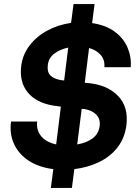

<svg xmlns="http://www.w3.org/2000/svg" viewBox="-20 -820 668 940"><path d="M340 -800H443L431 -707Q498 -697 541.5 -665Q585 -633 604.5 -587Q624 -541 620 -491H491Q494 -527 473 -551Q452 -575 416 -585L395 -415Q406 -414 415 -413Q424 -412 430 -411Q513 -399 561 -347Q609 -295 599 -208Q591 -144 555.5 -98.5Q520 -53 465 -26.5Q410 0 344 8L332 100H229L241 8Q170 -1 121 -33Q72 -65 49 -114.5Q26 -164 34 -225H162Q157 -184 181 -154Q205 -124 255 -113L278 -298Q266 -300 256.5 -301Q247 -302 241 -303Q157 -317 115.5 -368Q74 -419 84 -498Q91 -553 125 -597.5Q159 -642 212 -670.5Q265 -699 328 -708ZM277 -428Q283 -427 294 -426L314 -587Q275 -579 246.5 -558Q218 -537 214 -501Q210 -468 226.5 -451Q243 -434 277 -428ZM395 -286Q390 -286 380 -287L358 -113Q402 -120 432.5 -142Q463 -164 468 -204Q472 -237 452 -258Q432 -279 395 -286Z"/></svg>

Font: Haskoy Bold
Style: Italic
Weight: 700
Designer: Ertekin Erdin
Foundry: Ertekin Erdin
Version: Version 2.000; ttfautohint (v1.8.4.7-5d5b)